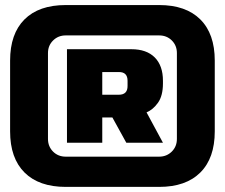

<svg xmlns="http://www.w3.org/2000/svg" viewBox="-20 -730 890 760"><path d="M20 -210V-490.2Q20 -596.2 76.9 -653.1Q133.8 -710 240.2 -710H609.9Q715.8 -710 772.9 -653.1Q830.1 -596.2 830.1 -490.2V-210Q830.1 -104 772.9 -47.1Q715.8 9.8 609.9 9.8H240.2Q134.3 9.8 77.1 -47.1Q20 -104 20 -210ZM169.9 -180.2Q169.9 -150.4 189.9 -130.1Q210 -109.9 240.2 -109.9H609.9Q639.6 -109.9 659.9 -129.9Q680.2 -149.9 680.2 -180.2V-520Q680.2 -549.8 660.2 -569.8Q640.1 -589.8 609.9 -589.8H240.2Q210.4 -589.8 190.2 -569.8Q169.9 -549.8 169.9 -520ZM245.1 -165V-535.2H500Q560.1 -535.2 592.5 -502.7Q625 -470.2 625 -410.2V-399.9Q625 -351.1 605.5 -323.5Q585.9 -295.9 560.1 -285.2L625 -165H480L424.8 -265.1H384.8V-165ZM384.8 -355H450.2Q485.4 -355 484.9 -390.1V-410.2Q484.9 -445.3 450.2 -444.8H384.8Z"/></svg>

Font: Russo One
Style: Regular
Weight: 400
Designer: Jovanny lemonad
Foundry: Jovanny Lemonad
Version: Version 1.000